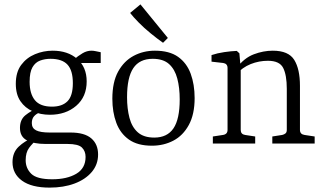

<svg xmlns="http://www.w3.org/2000/svg" viewBox="-20 -654 1476 875"><path d="M427 50Q427 96 398 130Q369 164 319.5 182.5Q270 201 206 201Q124 201 80.5 169.5Q37 138 37 85Q37 41 65 14.5Q93 -12 130 -26L148 -17Q128 -1 112.5 20Q97 41 97 76Q97 113 122.5 138Q148 163 218 163Q285 163 327.5 138Q370 113 370 61Q370 35 353.5 18.5Q337 2 287 2H187Q134 2 102.5 -14.5Q71 -31 71 -71Q71 -109 96 -129Q121 -149 149 -160L162 -142Q146 -136 135.5 -124.5Q125 -113 125 -93Q125 -70 144.5 -60Q164 -50 207 -50H302Q365 -50 396 -23.5Q427 3 427 50ZM375 -283Q375 -213 327.5 -172Q280 -131 207 -131Q165 -131 129.5 -146.5Q94 -162 73 -193Q52 -224 52 -272Q52 -325 76.5 -358Q101 -391 139.5 -407Q178 -423 220 -423Q289 -423 332 -385.5Q375 -348 375 -283ZM115 -281Q115 -227 139 -197.5Q163 -168 217 -168Q263 -168 287.5 -192.5Q312 -217 312 -275Q312 -333 287.5 -359.5Q263 -386 210 -386Q185 -386 163 -378Q141 -370 128 -347.5Q115 -325 115 -281ZM329 -367 313 -380Q337 -400 356.5 -411.5Q376 -423 397 -423Q406 -423 417.5 -420.5Q429 -418 439 -416V-367Z M799 -201Q799 -254 788 -296Q777 -338 750.5 -362Q724 -386 676 -386Q616 -386 587.5 -343.5Q559 -301 559 -211Q559 -159 570 -117Q581 -75 608 -51Q635 -27 683 -27Q742 -27 770.5 -69Q799 -111 799 -201ZM492 -204Q492 -280 518.5 -328Q545 -376 589 -399.5Q633 -423 686 -423Q752 -423 791.5 -395Q831 -367 849 -318Q867 -269 867 -207Q867 -133 840.5 -84.5Q814 -36 770 -13Q726 10 672 10Q607 10 567.5 -18Q528 -46 510 -94.5Q492 -143 492 -204ZM745 -481 723 -459Q696 -478 666 -502.5Q636 -527 611.5 -552Q587 -577 573 -595L620 -634Z M1221 0V-32L1266 -39Q1275 -41 1281 -46Q1287 -51 1287 -62V-249Q1287 -312 1270.5 -344.5Q1254 -377 1201 -377Q1160 -377 1122.5 -362Q1085 -347 1056 -315L1059 -345Q1093 -390 1136.5 -406.5Q1180 -423 1223 -423Q1295 -423 1321 -381Q1347 -339 1347 -263V-62Q1347 -42 1368 -39L1414 -32V0ZM950 0V-32L996 -39Q1017 -42 1017 -62V-344Q1017 -364 997 -367L944 -373V-403Q971 -412 1002 -416.5Q1033 -421 1059 -422L1071 -411L1077 -340V-62Q1077 -42 1097 -39L1143 -32V0Z"/></svg>

Font: Yrsa Light
Style: Regular
Weight: 300
Designer: Anna Giedrys (Yrsa+Rasa design), David Brezina (Yrsa art-direction, Rasa art-direction, design)
Foundry: Rosetta Type Foundry
Version: Version 2.004